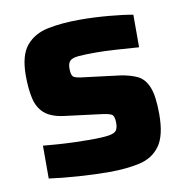

<svg xmlns="http://www.w3.org/2000/svg" viewBox="-65 -581 630 651"><g transform="rotate(-10 250.0 -255.0)"><path d="M260 8Q211 8 153.5 4Q96 0 54 -6V-119Q75 -117 103.5 -115Q132 -113 161 -112Q190 -111 213 -111Q260 -111 280.5 -114.5Q301 -118 306.5 -127Q312 -136 312 -152Q312 -175 303.5 -181Q295 -187 259 -191L140 -206Q97 -212 75 -231.5Q53 -251 45.5 -284.5Q38 -318 38 -363Q38 -433 66 -466Q94 -499 142 -508.5Q190 -518 251 -518Q299 -518 350.5 -513.5Q402 -509 433 -503V-391Q395 -394 353.5 -396.5Q312 -399 286 -399Q246 -399 225 -397Q204 -395 196 -387Q188 -379 188 -361Q188 -339 195 -332.5Q202 -326 234 -323L354 -308Q388 -303 412 -291.5Q436 -280 448.5 -249Q461 -218 461 -156Q461 -82 435.5 -47Q410 -12 364.5 -2Q319 8 260 8Z"/></g></svg>

Font: Saira
Style: Bold
Weight: 700
Designer: Hector Gatti with collaboration of the Omnibus-Type team
Foundry: Omnibus-Type
Version: Version 1.100; ttfautohint (v1.8.3)